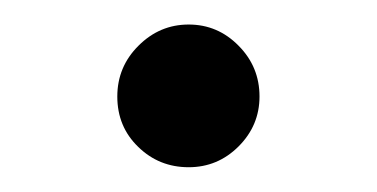

<svg xmlns="http://www.w3.org/2000/svg" viewBox="-20 -135 304 155"><path d="M74.7 -57.1Q74.7 -81.1 91.8 -98.1Q108.9 -115.2 132.3 -115.2Q155.8 -115.2 172.6 -98.1Q189.5 -81.1 189.5 -57.1Q189.5 -33.7 172.6 -16.8Q155.8 0 132.3 0Q108.4 0 91.6 -16.4Q74.7 -32.7 74.7 -57.1Z"/></svg>

Font: Vazirmatn FD NL Light
Style: Regular
Weight: 300
Designer: Saber Rastikerdar
Foundry: Saber Rastikerdar
Version: Version 33.003